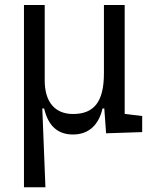

<svg xmlns="http://www.w3.org/2000/svg" viewBox="-20 -538 626 782"><path d="M277.3 9.8C339.4 9.8 381.8 -26.9 397.5 -96.2H404.8L412.1 4.9L559.1 0V-65.4L487.8 -74.2V-517.6H403.3V-239.3C403.3 -120.1 360.4 -73.7 277.3 -73.7C204.1 -73.7 162.1 -122.6 162.1 -210V-517.6H77.6V224.6H165L152.3 -96.2H159.7C176.3 -25.4 214.8 9.8 277.3 9.8Z"/></svg>

Font: Cascadia Code SemiLight
Style: Regular
Weight: 350
Monospace: yes
Designer: Aaron Bell
Foundry: Saja Typeworks
Version: Version 2404.023